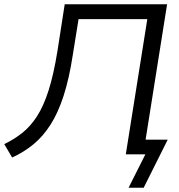

<svg xmlns="http://www.w3.org/2000/svg" viewBox="-39 -725 841 902"><path d="M18 15 -19 -48Q27 -70 65.5 -100.5Q104 -131 135 -179Q166 -227 189.5 -301Q213 -375 231 -486L265 -705H746L645 -69H749L636 157H565L644 0H552L653 -635H330L303 -467Q286 -356 260 -275.5Q234 -195 198.5 -139.5Q163 -84 118 -47Q73 -10 18 15Z"/></svg>

Font: Mulish
Style: Italic
Weight: 400
Italic angle: -9°
Designer: Vernon Adams
Foundry: Vernon Adams
Version: Version 3.603; ttfautohint (v1.8.3)